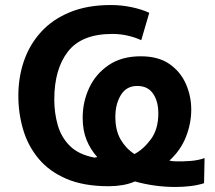

<svg xmlns="http://www.w3.org/2000/svg" viewBox="-20 -729 856 764"><path d="M792 0Q767 8 737.5 11.5Q708 15 678 15Q596 15 517 -7Q494 3 467.5 7.5Q441 12 412 12Q314 12 245.5 -17Q177 -46 134.5 -96.5Q92 -147 72.5 -212Q53 -277 53 -348Q53 -422 75.5 -487Q98 -552 143.5 -602Q189 -652 258.5 -680.5Q328 -709 421 -709Q463 -709 503.5 -700.5Q544 -692 574 -678L542 -569Q519 -580 489 -587Q459 -594 427 -594Q305 -594 250.5 -524Q196 -454 196 -333Q196 -279 210 -230.5Q224 -182 258.5 -148Q293 -114 355 -102Q362 -102 367 -104Q340 -134 324.5 -172Q309 -210 309 -260Q309 -324 335 -379.5Q361 -435 412.5 -470Q464 -505 540 -505Q610 -505 654 -474.5Q698 -444 719.5 -395.5Q741 -347 741 -293Q741 -238 720 -184.5Q699 -131 654 -90Q665 -87 680 -87Q704 -86 737 -88.5Q770 -91 794 -100ZM515 -116Q551 -135 580.5 -175Q610 -215 610 -278Q610 -326 589 -356.5Q568 -387 526 -387Q483 -387 461 -351Q439 -315 439 -264Q439 -210 460 -174Q481 -138 515 -116Z"/></svg>

Font: Ubuntu Sans
Style: Bold
Weight: 700
Designer: Dalton Maag Ltd
Foundry: Dalton Maag Ltd
Version: Version 1.006; ttfautohint (v1.8.4.7-5d5b)